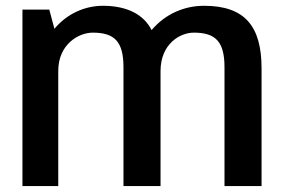

<svg xmlns="http://www.w3.org/2000/svg" viewBox="-20 -430 965 650"><path d="M398 200H523.5V-189.6C523.5 -280.5 588.5 -319.5 636.1 -319.5C709.7 -319.5 740 -289.2 740 -202.6V200H865.5V-198.3C865.5 -341.1 809.2 -410.4 670.7 -410.4C605.8 -410.4 540.8 -384.4 493.2 -328.1C467.2 -380.1 411 -410.4 328.7 -410.4C268.1 -410.4 207.5 -384.4 164.2 -332.5L146.9 -397.4H56V200H177.2V-189.6C177.2 -280.5 246.5 -319.5 294.1 -319.5C367.7 -319.5 398 -289.2 398 -202.6Z"/></svg>

Font: PleaseOptimize
Style: Demi-Bold
Weight: 600
Version: Version 001.000